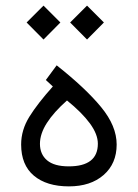

<svg xmlns="http://www.w3.org/2000/svg" viewBox="-20 -665 490 683"><path d="M181.6 -432.6Q284.7 -351.1 339.8 -283.9Q395 -216.8 395 -150.9Q395 -83 348.6 -42.5Q302.2 -2 225.1 -2Q146 -2 100.6 -40Q55.2 -78.1 55.2 -150.9Q55.2 -202.6 84.5 -249.8Q113.8 -296.9 168 -357.4L143.1 -380.4ZM218.3 -307.6Q171.4 -266.1 146.7 -227.5Q122.1 -189 122.1 -153.3Q122.1 -116.2 147.5 -94.7Q172.9 -73.2 224.6 -73.2Q328.1 -73.2 328.1 -153.8Q328.1 -187.5 299.6 -226.3Q271 -265.1 218.3 -307.6ZM229.5 -585 289.6 -645 349.6 -585 289.6 -524.4ZM74.7 -585 134.8 -645 194.8 -585 134.8 -524.4Z"/></svg>

Font: Vazir Light WOL
Style: Light-WOL
Weight: 300
Designer: Saber Rastikerdar
Foundry: Saber Rastikerdar
Version: Version 30.0.0